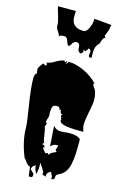

<svg xmlns="http://www.w3.org/2000/svg" viewBox="-170 -1155 838 1325"><g transform="rotate(15 249.5 -492.5)"><path d="M364.7 -814.5 367.7 -839.8Q367.7 -858.4 347.7 -858.4V-847.7L341.3 -848.6Q338.9 -835 329.6 -835L320.3 -844.7V-823.7L308.1 -811.5Q282.2 -815.9 283.2 -848.6Q283.7 -879.9 258.8 -879.9Q243.7 -879.9 235.8 -866.2L231.9 -869.1Q231.9 -861.8 225.1 -851.6Q218.3 -841.3 212.2 -841.3Q206.1 -841.3 201.7 -850.1Q197.3 -858.9 194.3 -869.6Q187.5 -897.9 166.5 -897.9Q132.8 -897.9 129.9 -884.8Q128.4 -900.4 114.3 -919.2Q100.1 -938 100.1 -960H101.1Q101.1 -981 86.9 -1026.4Q72.8 -1071.8 70.3 -1085.9H198.2L197.3 -1049.3Q194.8 -966.3 285.6 -966.3Q304.7 -966.3 320.1 -999.3Q335.4 -1032.2 335.4 -1060.1L335 -1067.4L460.4 -1056.2Q455.6 -1043.9 455.1 -1032.5Q454.6 -1021 444.6 -997.6Q434.6 -974.1 434.6 -970.7L444.8 -960Q434.1 -960 426.3 -944.6Q418.5 -929.2 416 -914.6Q397.5 -894 391.6 -878.4Q385.7 -862.8 385.7 -841.3L386.2 -801.3H376.5Q364.7 -801.3 364.7 -814.5ZM453.1 -332.5 463.4 -293.9H441.4Q296.4 -293.9 294.4 -325.7L290.5 -318.8Q293.5 -326.2 293.5 -336.4Q293.5 -346.7 285.2 -362.3L294.4 -373H285.2L276.4 -385.3V-400.4L267.1 -396Q264.6 -418.9 242.2 -418.9Q219.7 -418.9 212.9 -405.8Q206.1 -392.6 206.1 -363.8L204.1 -365.2Q207.5 -358.4 207.5 -348.6L206.1 -330.1Q205.1 -325.7 200.9 -314.7Q196.8 -303.7 196.8 -293.9L206.1 -282.2L196.8 -260.7Q204.6 -243.2 209.5 -203.6Q214.4 -164.1 223.6 -147H214.4V-136.7Q230.5 -136.7 230.5 -124.5H228.5Q223.6 -124.5 223.6 -112.8L249 -83L267.1 -90.3V-81.1L276.4 -80.1Q276.4 -92.8 305.7 -104.5Q317.4 -108.9 320.8 -112.8L311 -124.5Q320.8 -149.9 320.8 -155.8V-158.2H311Q285.2 -158.2 267.1 -136.7Q267.1 -160.6 262.9 -208.7Q258.8 -256.8 258.8 -282.2Q277.8 -255.9 314 -255.9L374.5 -260.7Q433.6 -260.7 454.1 -237.8V-185.5Q454.1 -80.6 434.6 -30.3Q415.5 17.6 375.5 31.7Q373 36.1 367.2 37.6Q355.5 40.5 355.5 67.4Q355.5 74.7 337.9 78.6L329.1 65.9L337.9 67.4L319.8 30.8Q302.7 38.1 297.4 46.1Q292 54.2 292 61.8Q292 69.3 292.7 73Q293.5 76.7 293.5 79.6Q293.5 67.4 276.4 67.4Q269 67.4 266.1 56.6L269 52.2Q269 44.4 258.5 28.3Q248 12.2 240.7 0.7Q233.4 -10.7 232.4 -11.7Q233.4 -6.3 233.4 14.4Q233.4 35.2 226.6 70.3Q218.8 63.5 212.4 44.7Q206.1 25.9 206.1 10.7L196.8 22.5H188L189.9 23.4L179.2 44.4Q179.2 50.3 193.1 61.8Q207 73.2 207 81.5Q207 89.8 204.6 95.7Q202.1 101.6 194.8 101.1L179.2 100.1L170.4 33.2Q160.2 33.2 151.9 24.2Q143.6 15.1 139.9 10.7Q136.2 6.3 130.6 -2Q125 -10.3 123.5 -11.7L121.1 -10.3Q73.7 -122.1 73.7 -225.6Q73.7 -250.5 54 -372.8Q34.2 -495.1 34.2 -560.1Q34.2 -585.9 45.4 -600.1L47.9 -594.2L49.8 -596.7L45.4 -633.8Q53.7 -653.8 73.7 -678.2L94.7 -667.5L101.1 -678.2L94.7 -690.4Q115.7 -690.4 153.3 -712.6Q190.9 -734.9 214.4 -734.9V-724.6Q219.2 -724.6 222.2 -729.7Q225.1 -734.9 232.4 -734.9L223.6 -712.9Q240.7 -728 240.7 -734.9Q293 -734.9 353.5 -706.5Q414.1 -678.2 454.1 -633.8H442.9L454.1 -608.9V-610.8Q479 -582.5 479 -520.5Q479 -499 466.1 -436Q453.1 -373 453.1 -332.5ZM223.6 -112.8 232.4 -124.5Q232.4 -112.8 223.6 -112.8ZM232.4 -124.5H230.5L232.4 -132.3ZM290.5 -318.8Q288.1 -314 286.6 -312.5ZM286.1 -311.5 285.2 -310.1Z"/></g></svg>

Font: Butcherman Caps
Style: Regular
Weight: 400
Version: Version 001.003